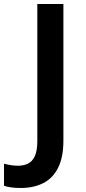

<svg xmlns="http://www.w3.org/2000/svg" viewBox="-95 -734 427 957"><path d="M9 203Q-19 203 -39.5 200Q-60 197 -75 192V82Q-60 86 -42 89Q-24 92 -4 92Q22 92 43.5 82Q65 72 78 45.5Q91 19 91 -31V-714H221V-34Q221 50 194.5 102.5Q168 155 120 179Q72 203 9 203Z"/></svg>

Font: Noto Sans Sora Sompeng Semi
Style: Bold
Weight: 700
Designer: Monotype Design Team. David Williams.
Foundry: Monotype Imaging Inc.
Version: Version 2.101; ttfautohint (v1.8.4.7-5d5b)